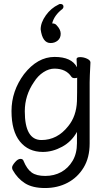

<svg xmlns="http://www.w3.org/2000/svg" viewBox="-20 -773 540 968"><path d="M208 114Q253 114 288.5 94.5Q324 75 346 38Q368 1 368 -51V-108Q341 -59 293 -33Q245 -7 196 -7Q123 -7 80.5 -59.5Q38 -112 38 -213Q38 -314 101 -399Q169 -486 255 -486Q341 -486 368 -434L366 -475Q366 -485 384 -485Q402 -485 419 -477Q436 -469 436 -458Q432 -381 432 -358V-50Q432 22 401.5 72Q371 122 320.5 148.5Q270 175 207 175Q144 175 106 151Q68 127 44 84Q41 79 41 71Q41 62 55.5 45Q70 28 83 28Q96 28 99 39Q116 80 140 97Q164 114 208 114ZM189 -67Q269 -67 324 -137Q365 -187 368 -263Q369 -290 369 -382Q367 -379 356 -379Q345 -379 340 -386Q313 -427 254 -427Q227 -427 199 -409Q171 -391 151 -359Q105 -292 105 -212Q105 -67 189 -67ZM235 -556Q194 -556 185 -625Q185 -659 211 -695.5Q237 -732 275 -750Q279 -753 284 -753Q300 -753 300 -739Q300 -733 295 -728Q253 -696 243 -655Q259 -655 266 -645Q286 -624 286 -603Q286 -581 271 -568.5Q256 -556 235 -556Z"/></svg>

Font: LXGW WenKai Mono TC
Style: Regular
Weight: 400
Designer: LXGW / Fontworks Inc.
Foundry: LXGW / Fontworks Inc.
Version: Version 1.330